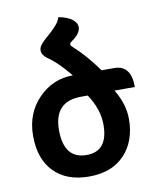

<svg xmlns="http://www.w3.org/2000/svg" viewBox="-79 -731 664 806"><g transform="rotate(-10 253.5 -328.0)"><path d="M241.7 -78.6Q333 -78.6 333 -192.4Q333 -257.8 289.1 -323.7H261.2Q145 -323.7 145 -201.7Q145 -78.6 241.7 -78.6ZM236.8 12.2Q141.1 12.2 87.4 -42.7Q33.7 -97.7 33.7 -196.3Q33.7 -292 95 -355Q156.2 -418 242.2 -418Q188.5 -483.4 148.9 -508.8Q127 -524.9 127 -544.4Q127 -564 153.8 -586.9Q194.3 -621.6 210.4 -642.1Q220.7 -655.3 224.6 -669.4Q265.1 -661.1 283.4 -646.2Q301.8 -631.3 301.8 -613.8Q301.8 -586.9 263.7 -560.5Q253.9 -553.7 253.9 -548.3Q253.9 -543 258.8 -538.6Q314.5 -488.8 364.7 -418H418.9Q490.2 -418 490.2 -324.7H403.3Q442.4 -260.3 442.4 -197.3Q442.4 -103 388.2 -45.4Q334 12.2 236.8 12.2Z"/></g></svg>

Font: ALMAS
Style: Bold
Weight: 700
Designer: ALMAS Font/ by Husham Jawad Kadhim, derived from the Bainsely font by/ Paul James MIller
Foundry: High-Logic / Made with FontCreator
Version: Version 1.411;September 19, 2021;FontCreator 14.0.0.2814 32-